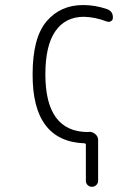

<svg xmlns="http://www.w3.org/2000/svg" viewBox="-20 -550 540 750"><path d="M309.6 9.8Q106.4 2 107.4 -259.8Q107.4 -402.3 161.6 -466.3Q215.8 -530.3 304.7 -530.3Q351.6 -530.3 397.5 -514.6Q421.9 -505.9 420.9 -480.5Q420.9 -471.7 413.6 -467.3Q406.2 -462.9 397.5 -465.8Q352.5 -483.4 307.6 -484.4Q235.4 -484.4 196.3 -428.2Q157.2 -372.1 157.2 -259.8Q157.2 -34.2 324.2 -34.2Q325.2 -34.2 326.2 -34.7Q327.1 -35.2 328.1 -35.2Q341.8 -35.2 352.5 -25.9Q363.3 -16.6 363.3 -3.9V156.2Q363.3 166 356 172.9Q348.6 179.7 338.9 179.7Q329.1 179.7 322.3 172.9Q315.4 166 315.4 156.2V14.6Q314.5 9.8 309.6 9.8Z"/></svg>

Font: Rounded-L Mgen+ 1m light
Style: Regular
Weight: 200
Designer: [Source Han Sans]
Ryoko NISHIZUKA  (kana & ideographs); Paul D. Hunt (Latin, Greek & Cyrillic); Wenlong ZHANG  (bopomofo
Version: Version 1.059.20150602